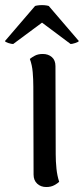

<svg xmlns="http://www.w3.org/2000/svg" viewBox="-53 -740 337 772"><path d="M171 -120Q171 -91 174 -62Q177 -33 185 -9Q179 -3 165.5 4.5Q152 12 133 12Q111 12 96.5 -1.5Q82 -15 82 -38L81 -391Q81 -421 78.5 -450Q76 -479 67 -503Q74 -509 87 -516Q100 -523 119 -523Q141 -523 155.5 -510.5Q170 -498 170 -474ZM0 -563Q-7 -563 -19.5 -567Q-32 -571 -33 -575L88 -716Q94 -718 105 -719Q116 -720 126.5 -719Q137 -718 143 -716L264 -575Q262 -571 249.5 -567Q237 -563 231 -563L116 -649Z"/></svg>

Font: Arima Thin Medium
Style: Regular
Weight: 500
Version: Version 1.100